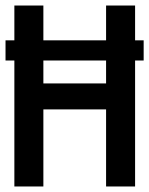

<svg xmlns="http://www.w3.org/2000/svg" viewBox="-20 -675 540 695"><path d="M0 -529H500V-456H0ZM32 0V-655H137V-373H364V-655H469V0H364V-279H137V0Z"/></svg>

Font: Lekton
Style: Bold
Weight: 700
Designer: Paolo Mazzetti, Luciano Perondi, Raffaele Flato, Elena Papassissa, Emilio Macchia, Michela Povoleri, Tobias Seemiller, R
Version: Version 34.000